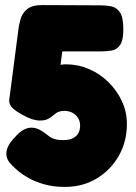

<svg xmlns="http://www.w3.org/2000/svg" viewBox="-20 -713 533 755"><path d="M236 22Q189 22 153 11.5Q117 1 92.5 -13Q68 -27 55.5 -37.5Q43 -48 43 -48Q28 -61 16.5 -75.5Q5 -90 5 -109Q5 -125 14 -141.5Q23 -158 42 -177Q57 -194 72.5 -202.5Q88 -211 104 -211Q119 -211 134.5 -203.5Q150 -196 172 -178Q172 -178 177.5 -174Q183 -170 195.5 -166Q208 -162 230 -162Q251 -162 265.5 -169Q280 -176 287.5 -188.5Q295 -201 295 -219Q295 -236 287 -249Q279 -262 265 -269.5Q251 -277 233 -277Q221 -277 212.5 -274Q204 -271 199.5 -267.5Q195 -264 194 -263Q184 -254 171 -246.5Q158 -239 138 -239Q123 -239 107 -244Q91 -249 73 -259Q41 -276 28.5 -289Q16 -302 16 -318L53 -602Q55 -617 61 -638.5Q67 -660 86 -676.5Q105 -693 145 -693L374 -692Q397 -692 417.5 -688Q438 -684 451.5 -664.5Q465 -645 465 -598Q465 -555 452.5 -536.5Q440 -518 420 -514.5Q400 -511 379 -511H225L218 -458Q221 -459 224 -459Q227 -459 229.5 -459.5Q232 -460 235 -460H240Q287 -460 330 -441.5Q373 -423 406.5 -390Q440 -357 459.5 -315Q479 -273 479 -226Q479 -156 447 -100Q415 -44 360 -11Q305 22 236 22Z"/></svg>

Font: Fredoka
Style: Bold
Weight: 700
Designer: Ben Nathan
Foundry: Milena B. Brandão, Ben Nathan
Version: Version 2.001